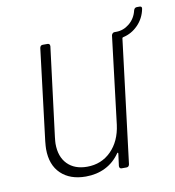

<svg xmlns="http://www.w3.org/2000/svg" viewBox="-70 -642 650 712"><g transform="rotate(-10 255.0 -286.0)"><path d="M510 -569Q503 -534 479 -509.5Q455 -485 423 -478Q419 -477 419 -473L362 -10Q360 0 351 0H333Q324 0 324 -10L330 -56Q330 -59 329 -59.5Q328 -60 326 -58Q304 -26 271 -9.5Q238 7 197 7Q138 7 103.5 -26Q69 -59 69 -119Q69 -128 71 -148L113 -492Q115 -502 124 -502H142Q151 -502 151 -492L109 -157Q107 -139 107 -132Q107 -83 134 -55.5Q161 -28 208 -28Q262 -28 298.5 -64.5Q335 -101 343 -162L383 -492Q384 -496 387 -499Q390 -502 394 -502H401Q428 -502 450.5 -520.5Q473 -539 480 -569Q483 -579 492 -579H502Q512 -579 510 -569Z"/></g></svg>

Font: Barlow Semi Condensed ExLight
Style: Italic
Weight: 275
Width: 4
Italic angle: -7°
Designer: Jeremy Tribby
Foundry: Tribby Type
Version: Version 1.408